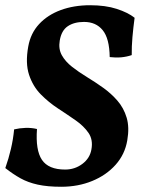

<svg xmlns="http://www.w3.org/2000/svg" viewBox="-23 -705 541 734"><path d="M211.1 9Q158.5 9 121.3 0.8Q84 -7.4 55.3 -23.4Q26.5 -39.4 -2.7 -62.5Q9.9 -98 18.6 -135.1Q27.4 -172.2 31 -210.4Q51.9 -215.4 74.7 -216.1Q97.5 -216.9 118.4 -211.8Q112.4 -131.1 137.3 -94Q162.2 -56.8 226.1 -56.8Q262.8 -56.8 291.7 -78.3Q320.5 -99.8 326.4 -133.4Q333.4 -170.6 315.3 -197Q297.3 -223.3 265.8 -245.2Q234.3 -267.1 198.8 -290.3Q163.3 -313.5 133.1 -344.1Q102.9 -374.6 88.1 -419Q73.4 -463.4 85 -527.2Q94 -577.9 126.5 -612.9Q159 -648 209.2 -666.5Q259.4 -685 321.5 -685Q380.3 -685 423.4 -671Q466.6 -657 491.6 -637Q486.6 -600.3 483.3 -563.1Q480.1 -525.8 480.6 -494.4Q442.5 -481.2 396.4 -486.8Q395.4 -558 369.6 -589.6Q343.9 -621.2 298.3 -621.2Q260.3 -621.2 236 -604.7Q211.8 -588.3 205.4 -549.9Q199.9 -518 213.4 -493.8Q226.9 -469.7 252.2 -449.8Q277.5 -429.9 309 -410.7Q340.6 -391.5 371.3 -369.6Q402.1 -347.6 426.1 -319.9Q450.2 -292.1 461.2 -255.2Q472.2 -218.4 463.6 -168.7Q454.6 -114.9 418.9 -75Q383.2 -35.1 329.4 -13.1Q275.5 9 211.1 9Z"/></svg>

Font: Vollkorn
Style: Italic
Weight: 400
Italic angle: -11°
Designer: Friedrich Althausen
Foundry: Friedrich Althausen
Version: Version 5.001